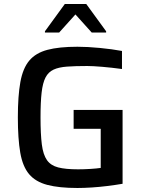

<svg xmlns="http://www.w3.org/2000/svg" viewBox="-20 -929 712 957"><path d="M366 8Q274 8 215.5 -7.5Q157 -23 125 -61Q93 -99 81 -168Q69 -237 69 -344Q69 -451 81.5 -520Q94 -589 126 -627Q158 -665 216 -680.5Q274 -696 366 -696Q416 -696 478 -690Q540 -684 588 -675V-585Q537 -592 489.5 -596Q442 -600 415 -600Q355 -600 314 -597Q273 -594 247 -582Q221 -570 207 -543Q193 -516 187.5 -468Q182 -420 182 -344Q182 -260 188.5 -209Q195 -158 214 -131Q233 -104 270 -94.5Q307 -85 369 -85Q398 -85 430 -87Q462 -89 482 -92V-287H347V-381H591V-13Q556 -7 516 -2Q476 3 437 5.5Q398 8 366 8ZM204 -767V-773L303 -909H410L509 -773V-767H437L356 -857L275 -767Z"/></svg>

Font: Saira Medium
Style: Regular
Weight: 500
Designer: Hector Gatti with collaboration of the Omnibus-Type team
Foundry: Omnibus-Type
Version: Version 1.100; ttfautohint (v1.8.3)